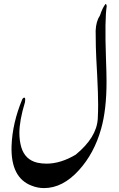

<svg xmlns="http://www.w3.org/2000/svg" viewBox="-20 -836 611 982"><path d="M525.9 -805.2Q515.1 -738.8 522 -537.1Q524.9 -459 524.9 -418Q524.9 -274.9 497.1 -176.8Q461.9 -51.8 383.8 34.2Q300.8 126 205.1 126Q172.9 126 142.1 113.8Q34.2 73.2 39.1 -88.9Q43 -206.1 94.2 -329.1Q101.1 -339.8 107.9 -335Q109.9 -331.1 107.9 -314Q79.1 -219.2 79.1 -155.8Q79.1 -117.2 88.9 -83Q107.9 -19 170.9 -3.9Q193.8 1 217.8 1Q290 1 367.2 -44.9Q474.1 -132.8 480 -228Q481.9 -262.2 481.9 -300.8Q481.9 -355 477.1 -450.2Q471.2 -553.2 470.2 -597.2Q469.2 -680.2 469.2 -679.2Q471.2 -727.1 491.2 -756.8Q504.9 -797.9 520 -815.9Q523.9 -815.9 525.9 -805.2Z"/></svg>

Font: Jameel Khushkhat-L
Style: Regular
Weight: 400
Version: Version 3.5